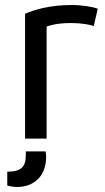

<svg xmlns="http://www.w3.org/2000/svg" viewBox="-20 -551 420 766"><path d="M265 -531C307 -531 351 -524 370 -516L354 -447C341 -452 310 -459 261 -459C210 -459 178 -450 166 -445V2H80V-496C116 -512 179 -531 265 -531ZM83 68V53H162C163 59 164 65 164 74C164 152 116 195 47 195C35 195 18 192 9 189V134C64 134 83 115 83 68Z"/></svg>

Font: Repo Regular
Style: Regular
Weight: 400
Designer: Stefan Peev
Foundry: Context Ltd
Version: Version 1.502